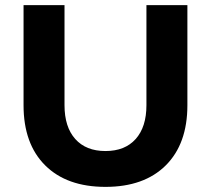

<svg xmlns="http://www.w3.org/2000/svg" viewBox="-20 -720 824 750"><path d="M392 10Q241 10 156.5 -74Q72 -158 72 -309V-700H232V-309Q232 -224 274 -177Q316 -130 392 -130Q468 -130 510 -177Q552 -224 552 -309V-700H712V-309Q712 -158 627.5 -74Q543 10 392 10Z"/></svg>

Font: Goli Bold
Style: Regular
Weight: 700
Designer: jaikishan Patel
Foundry: MagicType
Version: Version 1.000